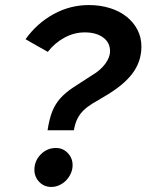

<svg xmlns="http://www.w3.org/2000/svg" viewBox="-20 -729 579 759"><path d="M390 -346Q364 -331 344.5 -319Q325 -307 310.5 -293Q296 -279 286.5 -260.5Q277 -242 272 -214H168Q175 -260 187 -289.5Q199 -319 219.5 -341.5Q240 -364 270.5 -384Q301 -404 343 -431Q376 -450 395.5 -476Q415 -502 415 -527Q415 -561 387.5 -581Q360 -601 315 -601Q273 -601 234.5 -580Q196 -559 169 -524Q146 -537 124.5 -549Q103 -561 81 -574Q126 -637 191.5 -673Q257 -709 331 -709Q376 -709 414.5 -697Q453 -685 480.5 -663Q508 -641 523.5 -611Q539 -581 539 -545Q539 -486 503.5 -438.5Q468 -391 390 -346ZM201 -144Q229 -144 248 -124Q267 -104 267 -76Q267 -59 260 -43.5Q253 -28 241.5 -16Q230 -4 214.5 3Q199 10 183 10Q154 10 135 -10Q116 -30 116 -58Q116 -93 141 -118.5Q166 -144 201 -144Z"/></svg>

Font: Rosa Sans SemiBold
Style: Italic
Weight: 600
Italic angle: -12°
Designer: Pentagram / MCKL
Foundry: Pentagram / MCKL
Version: Version 1.005;September 16, 2019;FontCreator 11.5.0.2425 64-